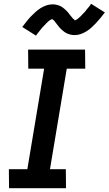

<svg xmlns="http://www.w3.org/2000/svg" viewBox="-20 -998 576 1018"><path d="M28 0 27 -101H125L214 -634H130L129 -735H431L432 -634H334L245 -101H329L330 0ZM171 -809 98 -855Q111 -872 123 -887Q135 -902 146.5 -913.5Q158 -925 169.5 -935.5Q181 -946 195.5 -955Q210 -964 226 -969.5Q242 -975 259 -975Q264 -975 268.5 -974.5Q273 -974 278 -973Q283 -972 288 -970.5Q293 -969 297.5 -967Q302 -965 306 -962.5Q310 -960 313.5 -957.5Q317 -955 321 -951.5Q325 -948 329 -944.5Q333 -941 336 -937.5Q339 -934 342 -930.5Q345 -927 347.5 -923.5Q350 -920 352.5 -917Q355 -914 359 -909Q363 -904 366 -900.5Q369 -897 373 -895Q377 -893 376 -888Q376 -890 380.5 -891.5Q385 -893 388 -895Q391 -897 395 -900.5Q399 -904 400.5 -905.5Q402 -907 404.5 -909Q407 -911 409 -913Q411 -915 413 -917.5Q415 -920 417.5 -922.5Q420 -925 422.5 -927.5Q425 -930 428 -933Q431 -936 433.5 -939.5Q436 -943 438.5 -946.5Q441 -950 444.5 -953.5Q448 -957 451 -961Q454 -965 457 -969Q460 -973 463 -978L536 -932Q523 -915 511 -900.5Q499 -886 487.5 -874Q476 -862 464.5 -851.5Q453 -841 438.5 -832Q424 -823 408.5 -817.5Q393 -812 376 -812Q371 -812 366 -812.5Q361 -813 356 -814Q351 -815 346.5 -816.5Q342 -818 337 -820Q332 -822 328 -824.5Q324 -827 320.5 -829.5Q317 -832 313 -835.5Q309 -839 305 -842.5Q301 -846 298 -849.5Q295 -853 292 -856.5Q289 -860 286.5 -863.5Q284 -867 281.5 -870Q279 -873 275 -878Q271 -883 268.5 -887Q266 -891 261.5 -892.5Q257 -894 258 -899Q258 -897 253.5 -895.5Q249 -894 246 -892Q243 -890 239 -887Q235 -884 233.5 -882Q232 -880 229.5 -878Q227 -876 225 -874Q223 -872 221 -869.5Q219 -867 216.5 -864.5Q214 -862 211.5 -859.5Q209 -857 206 -854Q203 -851 200.5 -847.5Q198 -844 195.5 -841Q193 -838 190 -834Q187 -830 183.5 -826Q180 -822 177 -818Q174 -814 171 -809Z"/></svg>

Font: Iosevka Etoile
Style: Bold Italic
Weight: 700
Italic angle: -9°
Designer: Belleve Invis
Foundry: Belleve Invis
Version: Version 28.1.0; ttfautohint (v1.8.4)